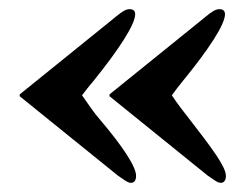

<svg xmlns="http://www.w3.org/2000/svg" viewBox="-20 -435 540 419"><path d="M226 -393 23 -229V-225L237 -52C251 -43 258 -36 266 -36C273 -36 277 -42 277 -51C277 -71 249 -114 199 -173C184 -190 174 -206 159 -227C167 -237 174 -247 183 -257C241 -329 275 -382 275 -404C275 -411 271 -415 263 -415C255 -415 248 -411 232 -398ZM422 -393 219 -229V-225L433 -52C447 -43 454 -36 462 -36C469 -36 473 -42 473 -51C473 -71 443 -111 395 -173C381 -191 369 -206 355 -227C362 -237 370 -247 378 -257C437 -329 471 -382 471 -404C471 -411 467 -415 459 -415C451 -415 444 -411 428 -398Z"/></svg>

Font: XITS
Style: Bold
Weight: 700
Designer: MicroPress Inc., with final additions and corrections provided by Coen Hoffman, Elsevier (retired)
Version: Version 1.302